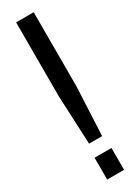

<svg xmlns="http://www.w3.org/2000/svg" viewBox="-192 -720 541 740"><g transform="rotate(-30 79.0 -350.0)"><path d="M40 -371.1V-700.2H118.2V-371.1L107.9 -154.8H49.8ZM41 0V-97.2H116.2V0Z"/></g></svg>

Font: Bebas Neue Regular
Style: Regular
Weight: 400
Designer: Ryoichi Tsunekawa
Foundry: Ryoichi Tsunekawa
Version: Version 001.003